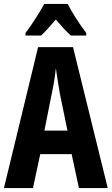

<svg xmlns="http://www.w3.org/2000/svg" viewBox="-20 -953 566 973"><path d="M380 0 343 -172H184L147 0H0L173 -714H350L526 0ZM283 -480Q271 -551 263 -608Q258 -552 243 -482L205 -291H322ZM323 -933Q340 -900 364.5 -861.5Q389 -823 417 -786V-773H339Q322 -788 303 -808.5Q284 -829 263 -854Q241 -829 222 -807.5Q203 -786 188 -773H109V-786Q125 -806 143 -833Q161 -860 177.5 -887Q194 -914 204 -933Z"/></svg>

Font: Noto Sans Arabic ExtCond
Style: Bold
Weight: 700
Width: 2
Designer: Monotype Design Team, Nadine Chahine, Nizar Qandah and Khaled Hosny
Foundry: Monotype Imaging Inc.
Version: Version 2.012; ttfautohint (v1.8.4.7-5d5b)